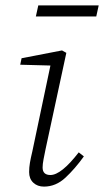

<svg xmlns="http://www.w3.org/2000/svg" viewBox="-20 -680 386 712"><path d="M88 -42Q88 -59 91 -76.5Q94 -94 100 -119L167 -437L55 -440L60 -464L210 -493L226 -484L149 -127Q145 -108 141.5 -89.5Q138 -71 138 -59Q138 -31 167 -31Q207 -31 272 -115L291 -100Q258 -54 222.5 -21Q187 12 143 12Q119 12 103.5 -2.5Q88 -17 88 -42ZM113 -619 122 -660H346L337 -619Z"/></svg>

Font: Source Serif 4 SmText Light
Style: Italic
Weight: 300
Italic angle: -12°
Designer: Frank Grießhammer
Foundry: Adobe
Version: Version 4.005;hotconv 1.1.0;makeotfexe 2.6.0